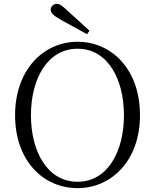

<svg xmlns="http://www.w3.org/2000/svg" viewBox="-20 -958 802 993"><path d="M443 -799C405 -833 368 -868 333 -899C303 -928 289 -938 273 -938C256 -938 242 -924 242 -908C242 -892 256 -877 296 -855C340 -831 385 -806 430 -781ZM381 15C557 15 704 -128 704 -362C704 -600 557 -742 381 -742C205 -742 58 -597 58 -362C58 -125 205 15 381 15ZM381 -18C224 -18 140 -176 140 -362C140 -548 224 -706 381 -706C538 -706 621 -548 621 -362C621 -176 538 -18 381 -18Z"/></svg>

Font: Noto Serif CJK KR Light
Style: Regular
Weight: 300
Designer: Ryoko NISHIZUKA 西塚涼子 (kana & ideographs); Frank Grießhammer (Latin, Greek & Cyrillic); Wenlong ZHANG 张文龙 (bopomofo); San
Foundry: Adobe
Version: Version 2.001;hotconv 1.1.0;makeotfexe 2.6.0